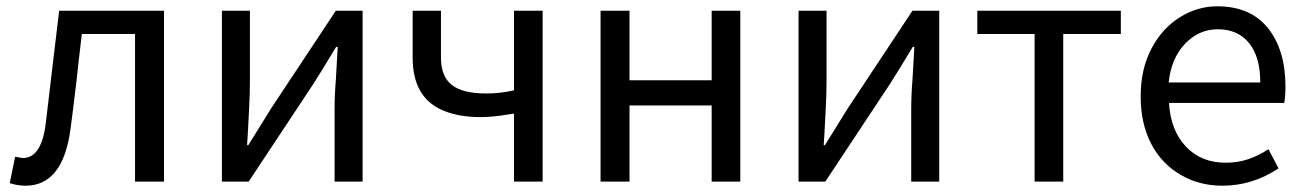

<svg xmlns="http://www.w3.org/2000/svg" viewBox="-20 -577 4146 610"><path d="M11 5 28 -79 40 -77Q48 -75 53 -75Q113 -75 126 -190L147 -368L168 -543H501V0H409V-469H240Q227 -360 223 -319Q210 -211 204 -167Q180 13 61 13Q37 13 11 5Z M685 -543H774V-316Q774 -279 771 -223Q768 -167 767 -147L765 -116H769L841 -232L1047 -543H1132V0H1043V-227Q1043 -276 1047 -323L1053 -428H1048Q999 -347 976 -311L770 0H685Z M1592 -213Q1546 -205 1506 -205Q1439 -205 1390 -225Q1291 -265 1291 -394V-543H1381V-394Q1381 -334 1415.5 -307Q1450 -280 1525 -280Q1569 -280 1613 -290V-543H1704V0H1613V-216Z M1888 -543H1980V-322H2241V-543H2332V0H2241V-242H1980V0H1888Z M2517 -543H2606V-316Q2606 -279 2603 -223Q2600 -167 2599 -147L2597 -116H2601L2673 -232L2879 -543H2964V0H2875V-227Q2875 -276 2879 -323L2885 -428H2880Q2831 -347 2808 -311L2602 0H2517Z M3267 -469H3085V-543H3541V-469H3358V0H3267Z M3732 -21Q3671 -56 3637.5 -120Q3604 -184 3604 -271Q3604 -358 3638.5 -423Q3673 -488 3729 -522.5Q3785 -557 3847 -557Q3953 -557 4008.5 -487.5Q4064 -418 4064 -302Q4064 -270 4060 -250H3694Q3699 -163 3747.5 -111.5Q3796 -60 3874 -60Q3912 -60 3945 -71Q3978 -82 4010 -103L4042 -42Q3959 13 3864 13Q3790 13 3732 -21ZM3849 -484Q3789 -484 3745 -438Q3701 -392 3693 -315H3984Q3984 -396 3948.5 -440Q3913 -484 3849 -484Z"/></svg>

Font: Merged Yaku Han JP
Style: Regular
Weight: 400
Designer: Ryoko NISHIZUKA 西塚涼子 (kana, bopomofo & ideographs); Paul D. Hunt (Latin, Greek & Cyrillic); Sandoll Communications 산돌커뮤니
Foundry: Adobe
Version: Version 2.004